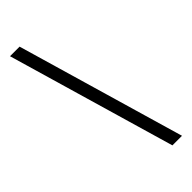

<svg xmlns="http://www.w3.org/2000/svg" viewBox="-305 -819 1034 1034"><g transform="rotate(-45 212.0 -302.0)"><path d="M388 177 109 -781H36L315 177Z"/></g></svg>

Font: Merriweather Sans Light
Style: Regular
Weight: 300
Designer: Eben Sorkin
Foundry: Eben Sorkin
Version: Version 2.001; ttfautohint (v1.8.3)